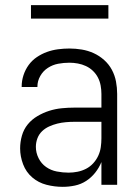

<svg xmlns="http://www.w3.org/2000/svg" viewBox="-20 -716 540 744"><path d="M223 8Q191 8 160 0Q129 -8 105 -28.5Q81 -49 69.5 -79.5Q58 -110 58 -141Q58 -166 65 -190.5Q72 -215 87.5 -234Q103 -253 125 -266Q147 -279 170.5 -286.5Q194 -294 219 -296.5Q244 -299 268 -299H373V-352Q373 -368 370 -384.5Q367 -401 359.5 -415.5Q352 -430 340 -441.5Q328 -453 313 -460Q298 -467 281.5 -470Q265 -473 249 -473Q227 -473 205.5 -469Q184 -465 165.5 -453Q147 -441 136 -421.5Q125 -402 125 -381V-379H64V-381Q64 -403 71 -424.5Q78 -446 91 -464Q104 -482 122.5 -494.5Q141 -507 161.5 -514.5Q182 -522 204.5 -525Q227 -528 249 -528Q273 -528 297 -524Q321 -520 343 -510Q365 -500 383.5 -483.5Q402 -467 413.5 -445.5Q425 -424 429.5 -400Q434 -376 434 -352V0H373V-88Q364 -66 349 -47Q334 -28 314 -15Q294 -2 270.5 3Q247 8 223 8ZM246 -47Q263 -47 280.5 -50.5Q298 -54 313.5 -62Q329 -70 341 -83Q353 -96 360.5 -112Q368 -128 370.5 -145.5Q373 -163 373 -180V-244H268Q252 -244 235 -242.5Q218 -241 202 -237Q186 -233 170.5 -226Q155 -219 143 -207.5Q131 -196 125 -180Q119 -164 119 -147Q119 -124 129.5 -103Q140 -82 158.5 -69Q177 -56 200 -51.5Q223 -47 246 -47ZM100 -644V-696H400V-644Z"/></svg>

Font: Iosevka Light
Style: Regular
Weight: 300
Monospace: yes
Designer: Belleve Invis
Foundry: Belleve Invis
Version: Version 32.5.0; ttfautohint (v1.8.4)